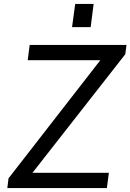

<svg xmlns="http://www.w3.org/2000/svg" viewBox="-20 -950 659 970"><path d="M453 -930H360L344 -813H438ZM17 0H520L530 -77H144L613 -676L619 -723H130L120 -646H487L23 -49Z"/></svg>

Font: United Sans
Style: Italic
Weight: 400
Italic angle: -8°
Designer: Pablo Impallari, Rodrigo Fuenzalida (Modified by Dan O. Williams)
Version: Version 1.000;PS 001.000;hotconv 1.0.88;makeotf.lib2.5.64775